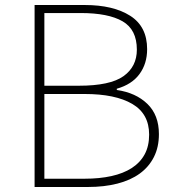

<svg xmlns="http://www.w3.org/2000/svg" viewBox="-20 -746 712 766"><path d="M118 -726H318Q432 -726 499.5 -683Q567 -640 567 -550Q567 -492 536.5 -450.5Q506 -409 446 -392V-387Q522 -376 568 -331.5Q614 -287 614 -211Q614 -159 594 -119.5Q574 -80 537.5 -53.5Q501 -27 448.5 -13.5Q396 0 331 0H118ZM295 -404Q419 -404 472.5 -442Q526 -480 526 -548Q526 -628 469 -661Q412 -694 302 -694H157V-404ZM318 -33Q377 -33 424.5 -43.5Q472 -54 505.5 -75.5Q539 -97 557 -130Q575 -163 575 -209Q575 -292 507.5 -331.5Q440 -371 318 -371H157V-33Z"/></svg>

Font: SpoqaHanSans
Style: Thin
Weight: 250
Designer: [Spoqa Han Sans] Dong-huui Kim \uAE40 \uB3D9 \uD718   [Noto Sans] Ryoko NISHIZUKA \u897F \u585A \u6DBC \u5B50  (kana & i
Foundry: Spoqa (http://bi.spoqa.com)
Version: Version 1.004;PS 1.004;hotconv 1.0.82;makeotf.lib2.5.63406